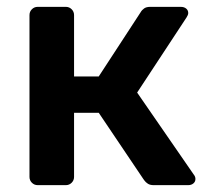

<svg xmlns="http://www.w3.org/2000/svg" viewBox="-20 -540 611 560"><path d="M90 0Q80 0 73 -7Q66 -14 66 -24V-496Q66 -506 73 -513Q80 -520 90 -520H172Q182 -520 189 -513Q196 -506 196 -496V-317H268L390 -504Q394 -511 400.5 -515.5Q407 -520 418 -520H507Q517 -520 523 -515Q529 -510 529 -502Q529 -499 527.5 -495.5Q526 -492 524 -489L380 -270L545 -31Q550 -25 550 -18Q550 -10 544 -5Q538 0 529 0H428Q418 0 411.5 -4Q405 -8 400 -15L268 -211H196V-24Q196 -14 189 -7Q182 0 172 0Z"/></svg>

Font: Rubik Light Medium
Style: Regular
Weight: 500
Version: Version 2.104